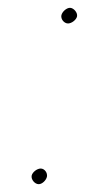

<svg xmlns="http://www.w3.org/2000/svg" viewBox="-20 -478 217 491"><path d="M61 -29C59 -19 69 -7 79 -7C88 -7 98 -17 100 -26C102 -36 94 -47 84 -47C75 -47 63 -38 61 -29ZM137 -439C135 -429 144 -418 154 -418C163 -418 175 -427 177 -436C179 -446 168 -458 159 -458C150 -458 139 -448 137 -439Z"/></svg>

Font: Photofail
Style: It
Weight: 400
Foundry: Cannot Into Space Fonts
Version: Version 0.97